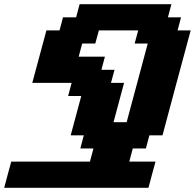

<svg xmlns="http://www.w3.org/2000/svg" viewBox="-20 -895 929 915"><path d="M0 0H687.5Q692.9 -21 704.1 -62.5Q715.3 -104 721.2 -125H596.2L612.8 -187.5H675.3L691.9 -250H754.4Q776.4 -333.5 821.3 -500Q866.2 -666.5 888.7 -750H826.2L842.8 -812.5H780.3L796.9 -875H359.4L342.8 -812.5H280.3L263.7 -750H201.2Q189.9 -708.5 167.5 -625Q145 -541.5 133.8 -500H321.3L304.7 -437.5H367.2L316.9 -250H379.4L362.8 -187.5H425.3L408.7 -125H33.7Q27.8 -104 16.6 -62.5Q5.4 -21 0 0ZM583.5 -312.5H521L571.3 -500H508.8L525.9 -562.5H463.4L480 -625H355L371.6 -687.5H434.1L451.2 -750H638.7L621.6 -687.5H684.1Q667 -625 633.8 -500Q600.6 -375 583.5 -312.5Z"/></svg>

Font: Faithful 32x
Style: SemiboldOblique
Weight: 400
Foundry: Faithful Resource Pack
Version: Version 1.0; January 27, 2023